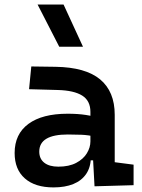

<svg xmlns="http://www.w3.org/2000/svg" viewBox="-20 -815 626 845"><path d="M396 4.9 387.7 -148.4 377.9 -198.7V-322.8Q377.9 -371.6 341.8 -394.3Q305.7 -417 234.4 -418.9L107.9 -422.4L117.7 -522.5L224.6 -521Q356.4 -519 420.7 -465.6Q484.9 -412.1 484.9 -309.6V-101.1L567.9 -90.3V0ZM215.8 9.8Q134.3 9.8 89.4 -29.8Q44.4 -69.3 44.4 -141.6Q44.4 -225.1 105.2 -269.8Q166 -314.5 277.8 -314.5Q322.8 -314.5 357.7 -309.1Q392.6 -303.7 421.9 -293.5L400.4 -213.4Q368.2 -220.7 338.6 -221.9Q309.1 -223.1 278.3 -223.1Q152.8 -223.1 152.8 -147.9Q152.8 -116.2 174.8 -98.9Q196.8 -81.5 236.8 -81.5Q283.7 -81.5 315.2 -98.1Q346.7 -114.7 362.3 -140.4Q377.9 -166 377.9 -192.9V-242.2L404.3 -109.4H363.3L379.9 -125Q379.9 -80.1 359.6 -50Q339.4 -20 302.7 -5.1Q266.1 9.8 215.8 9.8ZM240.7 -609.4 145.5 -794.9H259.8L345.2 -609.4Z"/></svg>

Font: Cascadia Mono Medium
Style: Regular
Weight: 500
Monospace: yes
Designer: Aaron Bell
Foundry: Saja Typeworks
Version: Version 2407.024